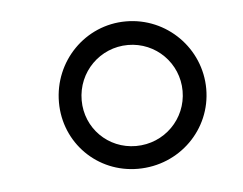

<svg xmlns="http://www.w3.org/2000/svg" viewBox="-31 -842 390 308"><g transform="rotate(-5 163.5 -688.5)"><path d="M63 -686.5C63 -621.1 114.7 -569.3 180.2 -569.3C247.1 -569.3 300.3 -622.1 300.3 -687.5C300.3 -752.9 247.1 -806.6 181.2 -806.6C115.7 -806.6 63 -752.9 63 -686.5ZM99.6 -686.5C99.6 -732.4 136.2 -768.6 181.2 -768.6C226.1 -768.6 262.2 -732.4 262.2 -687.5C262.2 -642.6 226.1 -606 180.2 -606C135.3 -606 99.6 -641.6 99.6 -686.5Z"/></g></svg>

Font: Petit Formal Script
Style: Regular
Weight: 400
Designer: Pablo Impallari, Brenda Gallo, Rodrigo Fuenzalida
Foundry: Pablo Impallari, Brenda Gallo, Rodrigo Fuenzalida
Version: Version 1.001